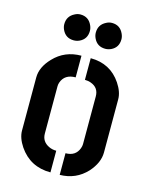

<svg xmlns="http://www.w3.org/2000/svg" viewBox="-110 -790 675 862"><g transform="rotate(15 227.5 -359.0)"><path d="M96.7 -658.2Q96.7 -695.3 129.9 -711.9Q142.6 -718.8 156.2 -718.8Q194.3 -718.8 210 -683.6Q215.8 -670.9 215.8 -658.2Q215.8 -620.1 182.6 -604.5Q169.9 -598.6 156.2 -598.6Q118.2 -598.6 102.5 -632.8Q96.7 -645.5 96.7 -658.2ZM243.2 -658.2Q243.2 -695.3 276.4 -711.9Q289.1 -718.8 302.7 -718.8Q340.8 -718.8 356.4 -683.6Q362.3 -670.9 362.3 -658.2Q362.3 -620.1 329.1 -604.5Q316.4 -598.6 302.7 -598.6Q264.6 -598.6 249 -632.8Q243.2 -645.5 243.2 -658.2ZM37.1 -147.5V-394.5Q37.1 -442.4 80.1 -487.3Q130.9 -541 208 -541V-440.4Q157.2 -440.4 142.6 -398.4Q139.6 -389.6 139.6 -380.9V-161.1Q139.6 -124 173.8 -107.4Q189.5 -99.6 209 -99.6V1Q114.3 1 62.5 -75.2Q37.1 -113.3 37.1 -147.5ZM252 1V-99.6Q298.8 -99.6 313.5 -139.6Q317.4 -150.4 317.4 -159.2V-380.9Q317.4 -421.9 279.3 -435.5Q266.6 -440.4 251 -440.4V-541Q342.8 -541 392.6 -466.8Q418 -428.7 418 -394.5V-147.5Q418 -99.6 377 -53.7Q327.1 0 252 1Z"/></g></svg>

Font: Post No Bills Colombo
Style: Bold
Weight: 800
Designer: Kosala Senevirathne, Siva Puranthara, Lasantha Premarathna, Tharique Azeez
Foundry: Mooniak
Version: Version 1.220 ; ttfautohint (v1.5)